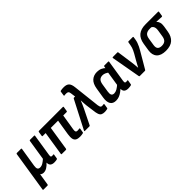

<svg xmlns="http://www.w3.org/2000/svg" viewBox="122 -1706 2903 2903"><g transform="rotate(-45 1573.5 -254.5)"><path d="M10.8 185Q-0.4 185 2 173.9L105.3 -480.5Q107.3 -491.7 118.5 -491.7H206.8Q218.3 -491.7 216.3 -480.5L166.7 -171.4Q159.5 -126.3 171.3 -106.6Q183.1 -86.9 213.1 -86.9Q245.9 -86.9 276.6 -106.3Q307.4 -125.7 334.3 -150.3L386.3 -480.5Q388.3 -491.7 399.4 -491.7H487.7Q498.5 -491.7 496.5 -480.5L441.7 -130.3Q437.4 -100.9 442.1 -91.8Q446.9 -82.8 464.3 -82.8Q471 -82.8 478.2 -83.6Q485.4 -84.4 491.3 -85.4Q500 -86.4 498.4 -76L487.5 -7.7Q486.5 -2.6 483.6 0.5Q480.7 3.5 473.6 5.2Q461.1 7.9 447.2 9.5Q433.3 11 418.5 11Q377.1 11 354.4 -8.2Q331.7 -27.5 332.5 -69.7H330.8Q300.3 -34.9 265.9 -13.9Q231.5 7.1 196.2 7.1Q178.1 7.1 163.1 0.7Q148.2 -5.6 139.6 -15.7L109.7 173.9Q107.7 185 97.2 185Z M967.6 11Q925.1 11 898.6 -2.9Q872.1 -16.9 863.6 -51.2Q855 -85.5 864.4 -146.8L904.3 -396.5H749L688.6 -11.1Q686.2 0 676.4 0H587.1Q576.3 0 578.3 -11.1L638.7 -396.5H575.6Q564.8 -396.5 566.5 -407.6L577.7 -480.5Q580.1 -491.7 590.9 -491.7H1102.3Q1113.4 -491.7 1111.4 -480.5L1099.8 -407.6Q1098.5 -396.5 1087.7 -396.5H1014.9L973.1 -138.3Q968.4 -105.3 976 -93.2Q983.6 -81.1 1004.5 -81.1Q1014.9 -81.1 1025.5 -82.3Q1036.2 -83.5 1046.5 -84.5Q1051.6 -85.5 1053.9 -83Q1056.3 -80.5 1055.3 -75.1L1044.4 -8.4Q1042 2.4 1033.6 3.1Q1020.4 6.6 1003.2 8.8Q986 11 967.6 11Z M1498.2 11Q1461.3 11 1438.9 -0.6Q1416.6 -12.2 1404.8 -44Q1393.1 -75.7 1387.2 -135.8L1370.8 -256.9Q1368.5 -281.9 1366.4 -310.5Q1364.4 -339.2 1363.8 -368.8H1362.4Q1350.5 -339.2 1338.4 -310.4Q1326.2 -281.5 1312.2 -253L1191.9 -9.1Q1188.1 0 1178 0H1081.1Q1068.9 0 1075 -13.1L1307.5 -463.5Q1312.2 -472.6 1320.3 -472.6H1344.6L1334.2 -549.4Q1330.7 -580.3 1318.2 -590.3Q1305.8 -600.2 1280.9 -600.2Q1271.2 -600.2 1262 -599.7Q1252.8 -599.2 1243.2 -597.2Q1231.4 -595.5 1233.7 -606.7L1243.9 -676.4Q1244.9 -685.9 1255.1 -687.6Q1283.8 -694 1320.8 -694Q1381 -694 1408.9 -666.4Q1436.9 -638.7 1444.1 -570.5L1493.1 -136.1Q1496.4 -114.4 1501.5 -102.9Q1506.6 -91.3 1514.9 -87.1Q1523.2 -82.8 1535.1 -82.8Q1542.8 -82.8 1549.1 -83.4Q1555.4 -84.1 1565 -85.8Q1577.2 -88.1 1575.2 -75.3L1564.3 -7.9Q1563.3 2.5 1552.5 4.2Q1538.2 6.9 1523.9 9Q1509.7 11 1498.2 11Z M1739.3 11Q1673.6 11 1646.9 -34.1Q1620.3 -79.1 1633.6 -162.2L1660 -326.5Q1674.7 -418.4 1721.9 -460.5Q1769 -502.7 1840.8 -502.7Q1885.5 -502.7 1921.3 -486.4Q1957 -470.1 1980.8 -444.4L1968.7 -361.2Q1944.4 -382.6 1917.6 -394.9Q1890.7 -407.2 1864.1 -407.2Q1823 -407.2 1799.2 -384.4Q1775.5 -361.5 1767.3 -310.3L1746.1 -174.8Q1739.1 -130.7 1751.3 -108.8Q1763.5 -86.9 1797 -86.9Q1827 -86.9 1859.8 -105.3Q1892.6 -123.8 1938.4 -165.7L1933 -88.6Q1900.6 -58.2 1870.1 -35.7Q1839.5 -13.2 1807.6 -1.1Q1775.6 11 1739.3 11ZM2000.3 11Q1951 11 1928.8 -13.3Q1906.5 -37.7 1913.8 -89.1L1917.2 -110.9L1915.7 -133.7L1957.7 -403L1969.3 -435.7L1976.9 -480.5Q1978.9 -491.7 1988.8 -491.7H2071.2Q2082.7 -491.7 2080.3 -480.5L2024.8 -128.8Q2020.9 -99.8 2026.1 -91.3Q2031.4 -82.8 2045.9 -82.8Q2054.5 -82.8 2061.7 -83.6Q2068.9 -84.4 2074.8 -85.4Q2084.9 -87.1 2082.5 -76L2071 -8.3Q2070 2.1 2057.4 4.6Q2044.2 7.3 2030.5 9.1Q2016.7 11 2000.3 11Z M2254.8 0Q2246.1 0 2243.7 -10.1L2160.3 -479.1Q2159 -491.7 2170.5 -491.7H2267.1Q2277.1 -491.7 2277.9 -482.5L2314.3 -224.5Q2318.3 -195.4 2320.8 -166.4Q2323.4 -137.3 2326 -107.2H2327.7Q2340.8 -132.6 2354.8 -158.1Q2368.8 -183.5 2382.6 -208.3L2434.1 -297.6Q2447 -321.6 2457.4 -342.8Q2467.7 -364 2474.9 -385.9Q2482 -407.8 2485.7 -432.4L2493.8 -480.1Q2495.8 -491.7 2504.9 -491.7H2596.3Q2607.3 -491.7 2605 -479.8L2598.6 -437.9Q2594.3 -408.9 2584.6 -380.6Q2574.9 -352.3 2560.7 -323.5Q2546.5 -294.8 2527.6 -262.8L2378.6 -8.8Q2373.6 0 2365.8 0Z M2806.5 11Q2702.4 11 2655.5 -40.9Q2608.7 -92.7 2622.8 -183.5L2641.6 -302.6Q2656.7 -398.3 2713 -445Q2769.4 -491.7 2871.1 -491.7H3137.7Q3149.2 -491.7 3147.2 -480.5L3135.6 -407.6Q3133.2 -396.1 3123.1 -396.8L3012.5 -403.2V-401.2Q3031.6 -383.7 3042.4 -352.2Q3053.2 -320.7 3044.9 -268.7L3029.8 -176.3Q3015.4 -85.2 2961.7 -37.1Q2908.1 11 2806.5 11ZM2814.7 -86.2Q2860.5 -86.2 2886.4 -108.2Q2912.3 -130.1 2920.6 -180.4L2937.4 -286.5Q2943.3 -321.5 2938.8 -343.6Q2934.2 -365.7 2923.4 -378.9Q2912.6 -392.1 2897.4 -398.7H2862.7Q2817.6 -398.7 2789 -377.6Q2760.3 -356.4 2751.5 -299.9L2733.4 -182.7Q2725.8 -131.8 2747.2 -109Q2768.5 -86.2 2814.7 -86.2Z"/></g></svg>

Font: Sofia Sans Semi Condensed
Style: Italic
Weight: 400
Italic angle: -9°
Designer: Botio Nikoltchev, Ani Petrova
Foundry: lettersoup
Version: Version 4.101